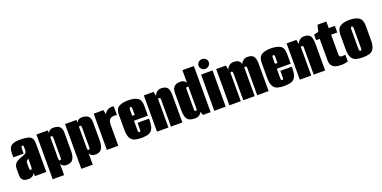

<svg xmlns="http://www.w3.org/2000/svg" viewBox="-15 -1513 4901 2464"><g transform="rotate(-20 2436.0 -281.0)"><path d="M112 8Q84 8 62 0.5Q40 -7 27 -28Q14 -49 14 -89V-170Q14 -214 39.5 -242Q65 -270 129 -290Q158 -300 173 -307.5Q188 -315 193.5 -327.5Q199 -340 199 -365V-397Q199 -405 197.5 -410.5Q196 -416 192.5 -419.5Q189 -423 182 -423Q172 -423 168.5 -410.5Q165 -398 165 -363V-321H24V-378Q24 -415 35 -443.5Q46 -472 80 -488.5Q114 -505 182 -505Q250 -505 288 -495Q326 -485 342 -459.5Q358 -434 358 -386V0H202V-49Q197 -24 170.5 -8Q144 8 112 8ZM182 -93Q194 -93 196.5 -104Q199 -115 199 -140V-241Q197 -237 190 -233.5Q183 -230 178 -224Q171 -217 168 -210Q165 -203 165 -190V-129Q165 -120 166 -111.5Q167 -103 170.5 -98Q174 -93 182 -93Z M403 116V-495H559V-460Q568 -474 584.5 -488.5Q601 -503 638 -503Q663 -503 688.5 -495.5Q714 -488 731.5 -464Q749 -440 749 -391V-154Q749 -88 734 -53.5Q719 -19 694 -6.5Q669 6 639 6Q605 6 587 -7Q569 -20 559 -36V116ZM576 -80Q580 -80 583 -81.5Q586 -83 588.5 -86.5Q591 -90 592 -95.5Q593 -101 593 -110V-378Q593 -387 592 -392.5Q591 -398 588.5 -401.5Q586 -405 583 -406.5Q580 -408 576 -408Q573 -408 570 -407.5Q567 -407 564.5 -406.5Q562 -406 560.5 -405.5Q559 -405 559 -405V-110Q559 -99 561 -92Q563 -85 567 -82.5Q571 -80 576 -80Z M794 116V-495H950V-460Q959 -474 975.5 -488.5Q992 -503 1029 -503Q1054 -503 1079.5 -495.5Q1105 -488 1122.5 -464Q1140 -440 1140 -391V-154Q1140 -88 1125 -53.5Q1110 -19 1085 -6.5Q1060 6 1030 6Q996 6 978 -7Q960 -20 950 -36V116ZM967 -80Q971 -80 974 -81.5Q977 -83 979.5 -86.5Q982 -90 983 -95.5Q984 -101 984 -110V-378Q984 -387 983 -392.5Q982 -398 979.5 -401.5Q977 -405 974 -406.5Q971 -408 967 -408Q964 -408 961 -407.5Q958 -407 955.5 -406.5Q953 -406 951.5 -405.5Q950 -405 950 -405V-110Q950 -99 952 -92Q954 -85 958 -82.5Q962 -80 967 -80Z M1185 0V-495H1318L1330 -431Q1337 -449 1349.5 -463Q1362 -477 1378 -485Q1414 -505 1459 -496V-377Q1459 -377 1442.5 -379Q1426 -381 1404.5 -379Q1383 -377 1369 -366Q1352 -353 1346.5 -330.5Q1341 -308 1341 -279V0Z M1657 8Q1604 8 1565 -3.5Q1526 -15 1505 -53Q1484 -91 1484 -170V-373Q1484 -449 1529 -477Q1574 -505 1657 -505Q1740 -505 1785 -477Q1830 -449 1830 -373V-233H1640V-102Q1640 -85 1645 -78.5Q1650 -72 1657 -72Q1665 -72 1669.5 -78.5Q1674 -85 1674 -102V-192H1830V-171Q1830 -91 1809 -53Q1788 -15 1749 -3.5Q1710 8 1657 8ZM1640 -300H1674V-383Q1674 -400 1669.5 -406.5Q1665 -413 1657 -413Q1650 -413 1645 -406.5Q1640 -400 1640 -383Z M1870 0V-495H2003L2015 -433Q2024 -464 2049 -484.5Q2074 -505 2106 -505Q2150 -505 2174 -490Q2198 -475 2207 -446Q2216 -417 2216 -374V0H2060V-368Q2060 -375 2059 -380Q2058 -385 2056 -388.5Q2054 -392 2051 -394Q2048 -396 2043 -396Q2041 -396 2037.5 -395.5Q2034 -395 2031 -394.5Q2028 -394 2026 -393V0Z M2392 7Q2364 7 2339.5 2.5Q2315 -2 2296 -17Q2277 -32 2266.5 -64.5Q2256 -97 2256 -154V-391Q2256 -428 2267.5 -449.5Q2279 -471 2296 -482Q2313 -493 2330.5 -496.5Q2348 -500 2361 -500Q2401 -500 2419 -487Q2437 -474 2446 -460V-630H2602V0H2497L2481 -47Q2477 -40 2467 -27Q2457 -14 2439 -3.5Q2421 7 2392 7ZM2429 -80Q2433 -80 2436 -81.5Q2439 -83 2441.5 -86.5Q2444 -90 2445 -95.5Q2446 -101 2446 -110V-405Q2446 -405 2443.5 -406Q2441 -407 2437.5 -407.5Q2434 -408 2429 -408Q2425 -408 2422 -406.5Q2419 -405 2416.5 -401.5Q2414 -398 2413 -392.5Q2412 -387 2412 -378V-110Q2412 -99 2414 -92Q2416 -85 2420 -82.5Q2424 -80 2429 -80Z M2652 0V-495H2808V0ZM2729 -545Q2701 -545 2680.5 -564.5Q2660 -584 2660 -611Q2660 -639 2680.5 -658.5Q2701 -678 2729 -678Q2758 -678 2779 -658.5Q2800 -639 2800 -612Q2800 -584 2779 -564.5Q2758 -545 2729 -545Z M2858 0V-495H2991L3003 -433Q3012 -464 3037 -484.5Q3062 -505 3094 -505Q3150 -505 3173.5 -481Q3197 -457 3203 -411L3189 -412Q3192 -450 3219.5 -477.5Q3247 -505 3284 -505Q3350 -505 3372 -472Q3394 -439 3394 -374V0H3238V-368Q3238 -382 3233.5 -389Q3229 -396 3221 -396Q3217 -396 3212 -395.5Q3207 -395 3204 -393V0H3048V-368Q3048 -382 3043.5 -389Q3039 -396 3031 -396Q3027 -396 3022 -395.5Q3017 -395 3014 -393V0Z M3607 8Q3554 8 3515 -3.5Q3476 -15 3455 -53Q3434 -91 3434 -170V-373Q3434 -449 3479 -477Q3524 -505 3607 -505Q3690 -505 3735 -477Q3780 -449 3780 -373V-233H3590V-102Q3590 -85 3595 -78.5Q3600 -72 3607 -72Q3615 -72 3619.5 -78.5Q3624 -85 3624 -102V-192H3780V-171Q3780 -91 3759 -53Q3738 -15 3699 -3.5Q3660 8 3607 8ZM3590 -300H3624V-383Q3624 -400 3619.5 -406.5Q3615 -413 3607 -413Q3600 -413 3595 -406.5Q3590 -400 3590 -383Z M3820 0V-495H3953L3965 -433Q3974 -464 3999 -484.5Q4024 -505 4056 -505Q4100 -505 4124 -490Q4148 -475 4157 -446Q4166 -417 4166 -374V0H4010V-368Q4010 -375 4009 -380Q4008 -385 4006 -388.5Q4004 -392 4001 -394Q3998 -396 3993 -396Q3991 -396 3987.5 -395.5Q3984 -395 3981 -394.5Q3978 -394 3976 -393V0Z M4389 5Q4365 5 4338.5 1.5Q4312 -2 4289.5 -13.5Q4267 -25 4253 -49Q4239 -73 4239 -115V-405H4190V-482L4253 -495L4274 -585H4395V-495H4479V-405H4395V-142Q4395 -127 4401.5 -112.5Q4408 -98 4432 -98Q4444 -98 4461.5 -99.5Q4479 -101 4479 -101V-9Q4479 -9 4451 -2Q4423 5 4389 5Z M4679 8Q4626 8 4587 -3.5Q4548 -15 4527 -53Q4506 -91 4506 -170V-363Q4506 -444 4551 -474Q4596 -504 4679 -504Q4762 -504 4807 -474Q4852 -444 4852 -363V-171Q4852 -91 4831 -53Q4810 -15 4771 -3.5Q4732 8 4679 8ZM4679 -82Q4687 -82 4691.5 -88.5Q4696 -95 4696 -112V-383Q4696 -400 4691.5 -406.5Q4687 -413 4679 -413Q4672 -413 4667 -406.5Q4662 -400 4662 -383V-112Q4662 -95 4667 -88.5Q4672 -82 4679 -82Z"/></g></svg>

Font: Alumni Sans Thin Black
Style: Regular
Weight: 900
Version: Version 1.018